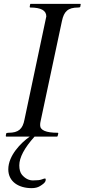

<svg xmlns="http://www.w3.org/2000/svg" viewBox="-20 -708 438 995"><path d="M23 169.5C23 234 77.3 267 144 267C161.3 267 175.7 263.5 187 256.5C201 247.9 217 237.9 217 223C217 219 215.7 217 213 217C210.3 217 204.7 218.7 196 222C187.3 225.3 172.3 227 151 227C129.7 227 110.7 217.3 94 198C84.7 186.7 80 170.3 80 149C80 108.3 106.3 58.7 159 0H275C277 0 278.3 -1.3 279 -4L282 -16C282 -18.7 281 -20 279 -20C218.3 -20 188 -33 188 -59C188 -67 188.7 -73.3 190 -78L301 -599C311.4 -648.6 331.9 -669 385 -669C391.7 -669 395.3 -670.3 396 -673L398 -685C398.7 -687 398 -688 396 -688H141C138.3 -688.7 136.7 -687.7 136 -685L134 -673C134 -670.3 135 -669 137 -669C192.3 -669 220 -653.7 220 -623C220 -622.1 182.3 -444.1 107 -89C97.8 -39.3 76 -20 24 -20C17.3 -20 13.3 -18.7 12 -16L10 -4C10 -1.3 11 0 13 0H134C88.1 32.4 23 98.2 23 169.5Z"/></svg>

Font: fbb
Style: Italic
Weight: 400
Italic angle: -12°
Designer: David J. Perry, Michael Sharpe
Version: Version 0.991